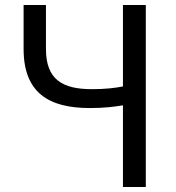

<svg xmlns="http://www.w3.org/2000/svg" viewBox="-20 -753 707 773"><path d="M475 0H567V-733H475V-405C445 -399 404 -394 350 -394C231 -394 165 -433 165 -556V-733H75V-556C75 -380 176 -318 341 -318C399 -318 439 -323 475 -329Z"/></svg>

Font: Noto Sans Japanese Regular
Style: Regular
Weight: 400
Designer: Ryoko NISHIZUKA (kana & ideographs); Paul D. Hunt (Latin, Greek & Cyrillic); Wenlong ZHANG (bopomofo); Sandoll Communica
Foundry: Adobe Systems Incorporated
Version: Version 1.000;PS 1;hotconv 1.0.78;makeotf.lib2.5.61930